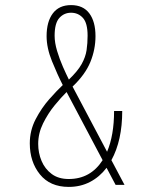

<svg xmlns="http://www.w3.org/2000/svg" viewBox="-20 -726 640 754"><path d="M250 8Q176.5 8 136.8 -41.2Q97 -90.5 97 -163Q97 -213.5 120 -257.8Q143 -302 173.5 -336.5Q204 -371 226.5 -392Q205 -434 184 -486Q163 -538 163 -584Q163 -641 187.5 -673.5Q212 -706 259 -706Q306.5 -706 330.8 -673.5Q355 -641 355 -584Q355 -532 335 -482.8Q315 -433.5 265 -386L400.5 -130Q428 -195 428 -290H460Q460 -174.5 417.5 -97L469 0H434L398.5 -67Q371 -31 333.5 -11.5Q296 8 250 8ZM194.5 -585.5Q194.5 -558.5 204.2 -526Q214 -493.5 227.2 -463.5Q240.5 -433.5 250.5 -413.5Q285 -446.5 300.5 -474.2Q316 -502 320 -529Q324 -556 324 -586Q324 -635.5 305.5 -655.8Q287 -676 259 -676Q231.5 -676 213 -655.5Q194.5 -635 194.5 -585.5ZM130 -161Q130 -125.5 143.2 -94Q156.5 -62.5 183 -42.8Q209.5 -23 250 -23Q335.5 -23 383 -97L241.5 -364.5Q220.5 -344 194.5 -312.2Q168.5 -280.5 149.2 -241.5Q130 -202.5 130 -161Z"/></svg>

Font: Trispace Condensed Thin
Style: Regular
Weight: 100
Width: 3
Designer: Tyler Finck
Foundry: Etcetera Type Company
Version: Version 1.210; ttfautohint (v1.8.3)